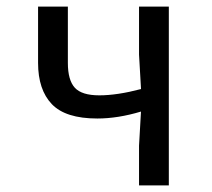

<svg xmlns="http://www.w3.org/2000/svg" viewBox="-20 -560 640 580"><path d="M490 -540H400V-395L406 -291Q334 -272 280 -272Q227 -272 206 -295Q185 -318 185 -370V-540H95V-370Q95 -289 136.5 -245.5Q178 -202 274 -202Q336 -202 406 -223L416 -226V-294L406 -291V-290V-225L400 -120V0H490Z"/></svg>

Font: Sligoil Micro
Style: Regular
Weight: 400
Designer: Ariel Martín Pérez
Foundry: Igor Stepanchenko
Version: Version 1.001